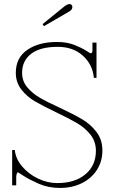

<svg xmlns="http://www.w3.org/2000/svg" viewBox="-20 -917 565 947"><path d="M190 -798 297 -885Q313 -897 323 -897Q329 -897 333 -893Q337 -889 337 -883Q337 -869 321 -860L197 -788ZM69 -67Q65 -67 62.5 -59.5Q60 -52 60 -42V-3H40V-177H53Q57 -135 88 -97.5Q119 -60 166 -37Q213 -14 263 -14Q350 -14 401.5 -57.5Q453 -101 453 -173Q453 -219 426.5 -252.5Q400 -286 361 -309Q322 -332 257 -363Q190 -395 151 -418Q112 -441 85 -476Q58 -511 58 -558Q58 -632 114.5 -671Q171 -710 261 -710Q310 -710 346.5 -695.5Q383 -681 404 -667.5Q425 -654 427 -654Q436 -654 436 -670V-707H456V-533H443Q437 -599 388.5 -642.5Q340 -686 265 -686Q178 -686 133.5 -651.5Q89 -617 89 -558Q89 -517 114 -487Q139 -457 175.5 -435.5Q212 -414 274 -386Q344 -353 385.5 -328.5Q427 -304 456 -266Q485 -228 485 -175Q485 -121 458 -79Q431 -37 383.5 -13.5Q336 10 276 10Q218 10 170.5 -11Q123 -32 96.5 -49.5Q70 -67 69 -67Z"/></svg>

Font: Taviraj Thin
Style: Regular
Weight: 100
Designer: Katatrad Team
Foundry: CadsonDemak
Version: Version 1.030